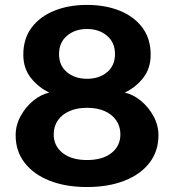

<svg xmlns="http://www.w3.org/2000/svg" viewBox="-20 -753 711 784"><path d="M335.2 -733Q409.5 -733 468.3 -709.5Q527.1 -685.9 561.2 -640.6Q595.2 -595.3 595.2 -529.6Q595.2 -473.8 564.7 -434.9Q534.2 -395.9 489.3 -374.9Q522.7 -367.9 554.3 -342.3Q585.9 -316.6 606.5 -279.3Q627 -242.1 627 -200.6Q627 -136 590.7 -88.6Q554.4 -41.2 488.7 -15.3Q423 10.7 335.2 10.7Q247.8 10.7 182.3 -15.3Q116.8 -41.2 80.4 -88.6Q43.9 -136 43.9 -200.6Q43.9 -242.1 64.4 -279.3Q84.8 -316.6 116.5 -342.3Q148.1 -367.9 181.4 -374.9Q137.1 -395.9 106.1 -434.9Q75.2 -473.8 75.2 -529.6Q75.2 -595.3 109.3 -640.6Q143.5 -685.9 202.4 -709.5Q261.2 -733 335.2 -733ZM335.2 -431.3Q384.9 -431.3 417.2 -458.1Q449.5 -485 449.5 -532.3Q449.5 -579.7 417 -607.1Q384.6 -634.6 335.2 -634.6Q286 -634.6 253.6 -607Q221.1 -579.5 221.1 -532.3Q221.1 -485 253.6 -458.1Q286 -431.3 335.2 -431.3ZM335.2 -99.5Q398.8 -99.5 435.2 -128.3Q471.6 -157.1 471.6 -204.5Q471.6 -236.3 455.1 -260.8Q438.6 -285.2 408.1 -299Q377.7 -312.8 335.2 -312.8Q293.4 -312.8 262.9 -299Q232.3 -285.2 215.8 -260.8Q199.3 -236.3 199.3 -204.5Q199.3 -157.1 235.8 -128.3Q272.4 -99.5 335.2 -99.5Z"/></svg>

Font: Public Sans Thin
Style: Regular
Weight: 100
Designer: The Public Sans project authors (U.S. Web Design System). Libre Franklin designed by Pablo Impallari and Rodrigo Fuenzal
Version: Version 1.008